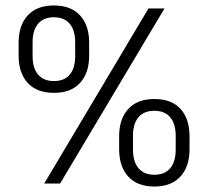

<svg xmlns="http://www.w3.org/2000/svg" viewBox="-20 -670 760 701"><path d="M141.5 0 522 -639H580.5L199.5 0ZM543.5 11Q481 11 448 -25.5Q415 -62 415 -125V-172.5Q415 -236 448.2 -272.2Q481.5 -308.5 543.5 -308.5Q606 -308.5 639 -272.5Q672 -236.5 672 -172.5V-125Q672 -62 638.8 -25.5Q605.5 11 543.5 11ZM543.5 -32Q581.5 -32 601.5 -55.8Q621.5 -79.5 621.5 -124V-173.5Q621.5 -218 601.5 -241.8Q581.5 -265.5 543.5 -265.5Q505.5 -265.5 485.5 -241.8Q465.5 -218 465.5 -173.5V-124Q465.5 -79.5 485.8 -55.8Q506 -32 543.5 -32ZM177 -331Q114.5 -331 81.2 -367.2Q48 -403.5 48 -466.5V-514.5Q48 -577.5 81.2 -613.8Q114.5 -650 177 -650Q239 -650 272.2 -613.8Q305.5 -577.5 305.5 -514.5V-466.5Q305.5 -403.5 272.2 -367.2Q239 -331 177 -331ZM177 -374Q214.5 -374 234.5 -397.5Q254.5 -421 254.5 -465.5V-515.5Q254.5 -559.5 234.5 -583.2Q214.5 -607 177 -607Q139 -607 119 -583.2Q99 -559.5 99 -515.5V-465.5Q99 -421 119.2 -397.5Q139.5 -374 177 -374Z"/></svg>

Font: Anek Tamil Light
Style: Regular
Weight: 300
Designer: Aadarsh Rajan (Tamil), Yesha Goshar (Latin)
Foundry: Ek Type
Version: Version 1.003